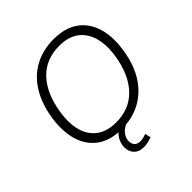

<svg xmlns="http://www.w3.org/2000/svg" viewBox="-236 -879 1237 1237"><g transform="rotate(-45 382.5 -261.0)"><path d="M83 -364Q101 -476 150 -554Q199 -632 275 -672.5Q351 -713 448 -713Q551 -713 616.5 -666.5Q682 -620 707 -536Q732 -452 714 -341Q697 -230 647.5 -152Q598 -74 522 -33Q446 8 348 8Q246 8 181 -38.5Q116 -85 91 -169Q66 -253 83 -364ZM147 -354Q132 -259 151 -191Q170 -123 221.5 -85.5Q273 -48 353 -48Q476 -48 552 -128Q628 -208 651 -351Q666 -445 646 -514Q626 -583 575 -620Q524 -657 444 -657Q321 -657 245.5 -577.5Q170 -498 147 -354ZM369 191Q325 191 301 166.5Q277 142 277 103Q277 58 306 21.5Q335 -15 380 -34L402 0Q363 16 344 41.5Q325 67 325 95Q325 119 338.5 133.5Q352 148 379 148Q391 148 404.5 145Q418 142 433 136L443 176Q429 181 409.5 186Q390 191 369 191Z"/></g></svg>

Font: Mulish ExtraLight Light
Style: Italic
Weight: 300
Italic angle: -9°
Version: Version 3.603